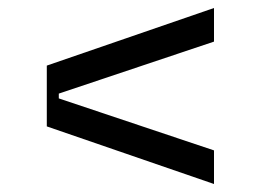

<svg xmlns="http://www.w3.org/2000/svg" viewBox="-20 -590 652 480"><path d="M515 -130 97 -274V-426L515 -570V-486L127 -356V-344L515 -214Z"/></svg>

Font: Space Mono
Style: Regular
Weight: 400
Monospace: yes
Designer: Colophon Foundry + Benjamin Critton
Foundry: Colophon Foundry & Benjamin Critton
Version: Version 1.003; ttfautohint (v1.8.4.7-5d5b)